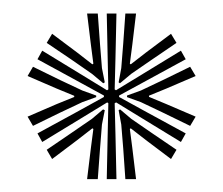

<svg xmlns="http://www.w3.org/2000/svg" viewBox="-20 -822 338 291"><path d="M141.8 -550.5 143.2 -618.2 144.2 -665.5 142.5 -666.8 102.2 -642.2 44 -606.8 36.8 -619.8 96.2 -652.2 137.5 -675V-677.2L96.2 -699.8L36.8 -732.2L44 -745.2L102 -709.8L142.2 -685.2L144.2 -686.5L143.2 -733.8L141.8 -801.5H156.5L155 -733.8L153.8 -686.5L155.8 -685.2L196.2 -709.8L254.2 -745.2L261.5 -732.2L202 -699.8L160.5 -677.2V-675L202 -652.2L261.5 -619.8L254.2 -606.8L196.2 -642.2L156 -666.8L153.8 -665.5L155 -618.2L156.5 -550.5ZM112 -550.5 117.8 -598 121.5 -626.5 120 -627.5 97.2 -609.8 59 -581 50.8 -595 88.2 -620.5 119.5 -642 136.2 -656.2 138.8 -655 134.5 -633.2 131.5 -595.2 128.2 -550.5ZM30 -631.2 21.8 -645.2 65.8 -664.2 92.5 -675V-676.8L65.8 -687.8L21.8 -706.8L30 -720.8L71.5 -700.5L104.8 -684.8L125.8 -677.2V-674.8L104.8 -667.2L70.5 -651ZM170 -550.5 166.8 -596.5 163.8 -633.2 159.8 -655 162 -656.2 178.8 -642 210 -620.5 247.5 -595 239.2 -581 201 -609.8 178.2 -627.5 176.8 -626.5 180.5 -598 186.2 -550.5ZM136.5 -695.8 119.5 -710 87.8 -732 50.8 -757 59 -770.8 97.2 -742.2 120 -724.5 121.5 -725.5 117.8 -754 112 -801.5H128.2L131.5 -756.2L134.5 -718.8L138.8 -697.2ZM268.2 -631.2 225.5 -652 193.5 -667.2 172.5 -674.8V-677.2L193.5 -684.8L227.2 -700.8L268.2 -720.8L276.5 -706.8L232.2 -687.8L205.8 -677V-675.2L232.2 -664.2L276.5 -645.2ZM161.8 -695.8 159.8 -697.2 163.8 -718.8 166.8 -756.5 170 -801.5H186.2L180.5 -754L176.8 -725.5L178.2 -724.5L201 -742.2L239.2 -770.8L247.5 -757L209 -730.8L178.8 -710Z"/></svg>

Font: Big Shoulders Inline Display Thin
Style: Bold
Weight: 700
Version: Version 2.002